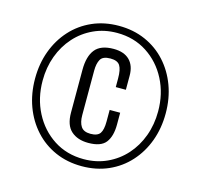

<svg xmlns="http://www.w3.org/2000/svg" viewBox="-98 -848 911 872"><g transform="rotate(15 358.0 -412.0)"><path d="M357.9 -82Q289.6 -82 233.2 -106.9Q176.8 -131.8 136 -176.8Q95.2 -221.7 73 -281.7Q50.8 -341.8 50.8 -412.1Q50.8 -482.4 73 -542.2Q95.2 -602.1 136 -647Q176.8 -691.9 233.2 -716.8Q289.6 -741.7 357.9 -741.7Q426.3 -741.7 482.7 -716.8Q539.1 -691.9 579.8 -647Q620.6 -602.1 642.8 -542.2Q665 -482.4 665 -412.1Q665 -341.8 642.8 -281.7Q620.6 -221.7 579.8 -176.8Q539.1 -131.8 482.7 -106.9Q426.3 -82 357.9 -82ZM357.9 -115.2Q417.5 -115.2 467.3 -138.2Q517.1 -161.1 553.5 -201.7Q589.8 -242.2 609.6 -296.1Q629.4 -350.1 629.4 -412.1Q629.4 -494.6 594.7 -561.8Q560.1 -628.9 498.8 -668.7Q437.5 -708.5 357.9 -708.5Q298.3 -708.5 248.5 -685.5Q198.7 -662.6 162.4 -622.1Q126 -581.5 106.2 -527.8Q86.4 -474.1 86.4 -412.1Q86.4 -329.6 121.1 -262.2Q155.8 -194.8 217 -155Q278.3 -115.2 357.9 -115.2ZM359.4 -191.9Q308.6 -191.9 278.6 -218.8Q248.5 -245.6 248.5 -304.7V-505.9Q248.5 -569.3 274.7 -601.8Q300.8 -634.3 361.3 -634.3Q410.6 -634.3 436.5 -608.4Q462.4 -582.5 462.4 -535.6V-469.2H415V-509.8Q415 -551.8 403.3 -570.1Q391.6 -588.4 358.4 -588.4Q322.8 -588.4 311.8 -568.8Q300.8 -549.3 300.8 -516.1V-307.1Q300.8 -272.9 313.5 -253.7Q326.2 -234.4 358.4 -234.4Q391.6 -234.4 403.3 -251.5Q415 -268.6 415 -307.1V-361.8H464.4V-306.2Q464.4 -251.5 441.7 -221.7Q418.9 -191.9 359.4 -191.9Z"/></g></svg>

Font: Antonio Thin
Style: Regular
Weight: 250
Designer: Vernon Adams
Foundry: Vernon Adams
Version: Version 1.002